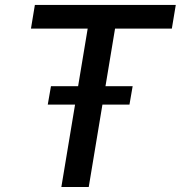

<svg xmlns="http://www.w3.org/2000/svg" viewBox="-20 -747 722 767"><path d="M103.7 -632.8 119.3 -727.3H682.2L666.5 -632.8H439.6L334.5 0H225.1L330.3 -632.8ZM170.8 -329.2 183.6 -402.7H509.9L497.2 -329.2Z"/></svg>

Font: Inter UI Medium
Style: Italic
Weight: 500
Italic angle: 9.39999°
Designer: Rasmus Andersson
Foundry: rsms
Version: 3.2;8d6f07862